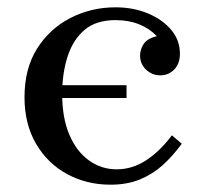

<svg xmlns="http://www.w3.org/2000/svg" viewBox="-20 -495 545 525"><path d="M282 10Q217 10 163.5 -19Q110 -48 78.5 -102Q47 -156 47 -229Q47 -307 81 -361.5Q115 -416 172 -445.5Q229 -475 296 -475Q344 -475 384 -458.5Q424 -442 448 -413.5Q472 -385 472 -348Q472 -321 456.5 -305Q441 -289 418 -289Q396 -289 379.5 -304.5Q363 -320 363 -343Q363 -360 373 -375Q383 -390 409 -396Q389 -417 360.5 -428.5Q332 -440 296 -440Q243 -440 211.5 -413.5Q180 -387 165 -341Q150 -295 150 -238Q150 -173 169.5 -127Q189 -81 223 -56.5Q257 -32 299 -32Q342 -32 380 -57Q418 -82 450 -125L477 -102Q453 -69 425.5 -44Q398 -19 363 -4.5Q328 10 282 10ZM87 -262H326V-227H87Z"/></svg>

Font: Brygada 1918 Medium
Style: Regular
Weight: 500
Designer: Mateusz Machalski | Borys Kosmynka | Przemek Hoffer
Foundry: NIEPODLEGLA 2018
Version: Version 3.006